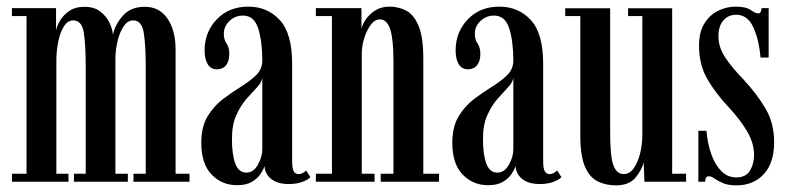

<svg xmlns="http://www.w3.org/2000/svg" viewBox="-20 -548 2380 579"><path d="M16 0V-24H60V-499.5H16V-523.5H149V-456.5Q151 -468 160.5 -484.8Q170 -501.5 188.2 -514.5Q206.5 -527.5 235 -527.5Q263.5 -527.5 282 -513.5Q300.5 -499.5 310 -479.8Q319.5 -460 320.5 -443Q326 -472 349.8 -499.8Q373.5 -527.5 416.5 -527.5Q461 -527.5 485.2 -491.8Q509.5 -456 509.5 -398.5V-24H551.5V0H382.5V-24H419.5V-344Q419.5 -412 413.5 -449.2Q407.5 -486.5 381.5 -486.5Q365 -486.5 353.2 -469.2Q341.5 -452 335 -426Q328.5 -400 328 -373V-24H365.5V0H203V-24H238.5V-344Q238.5 -412 232.8 -449.2Q227 -486.5 200.5 -486.5Q184 -486.5 172.8 -468.5Q161.5 -450.5 156 -424.2Q150.5 -398 150 -371.5V-24H186.5V0Z M695 10.5Q649 10.5 618 -21.8Q587 -54 587 -117.5Q587 -165 605.5 -196.2Q624 -227.5 651.5 -248.5Q679 -269.5 706.2 -286.2Q733.5 -303 752.2 -321.2Q771 -339.5 771 -366Q771 -422.5 758.8 -461.8Q746.5 -501 713 -501Q689 -501 672 -484.8Q655 -468.5 655 -446.5Q655 -428 663.2 -416.8Q671.5 -405.5 671.5 -384.5Q671.5 -364 661.8 -351.5Q652 -339 634 -339Q616 -339 606.5 -354.2Q597 -369.5 597 -396Q597 -451.5 633.8 -489.8Q670.5 -528 729 -528Q786 -528 823.5 -487.8Q861 -447.5 861 -355.5V-61.5Q861 -39.5 866 -31.2Q871 -23 880 -23Q887.5 -23 893.8 -26.8Q900 -30.5 903 -34L916 -14Q910 -6.5 892.5 0.2Q875 7 850.5 7Q817.5 7 798.5 -7.8Q779.5 -22.5 777.5 -47Q775 -37.5 766 -23.8Q757 -10 739.8 0.2Q722.5 10.5 695 10.5ZM723 -27.5Q744.5 -27.5 757.8 -51.5Q771 -75.5 771 -97V-314Q769.5 -300 755.5 -285.2Q741.5 -270.5 723.8 -250.5Q706 -230.5 692.8 -201.2Q679.5 -172 679.5 -129.5Q679.5 -80.5 689.8 -54Q700 -27.5 723 -27.5Z M932.5 0V-24H981V-499.5H932.5V-523.5H1070V-462Q1073 -474.5 1083.5 -490Q1094 -505.5 1112 -516.8Q1130 -528 1155.5 -528Q1181.5 -528 1204.8 -516Q1228 -504 1242.2 -470.2Q1256.5 -436.5 1256.5 -371.5V-24H1304V0H1128V-24H1166.5V-364Q1166.5 -429.5 1156.8 -459.5Q1147 -489.5 1125.5 -489.5Q1110.5 -489.5 1098.5 -473.8Q1086.5 -458 1079 -434.8Q1071.5 -411.5 1071 -389V-24H1109.5V0Z M1452 10.5Q1406 10.5 1375 -21.8Q1344 -54 1344 -117.5Q1344 -165 1362.5 -196.2Q1381 -227.5 1408.5 -248.5Q1436 -269.5 1463.2 -286.2Q1490.5 -303 1509.2 -321.2Q1528 -339.5 1528 -366Q1528 -422.5 1515.8 -461.8Q1503.5 -501 1470 -501Q1446 -501 1429 -484.8Q1412 -468.5 1412 -446.5Q1412 -428 1420.2 -416.8Q1428.5 -405.5 1428.5 -384.5Q1428.5 -364 1418.8 -351.5Q1409 -339 1391 -339Q1373 -339 1363.5 -354.2Q1354 -369.5 1354 -396Q1354 -451.5 1390.8 -489.8Q1427.5 -528 1486 -528Q1543 -528 1580.5 -487.8Q1618 -447.5 1618 -355.5V-61.5Q1618 -39.5 1623 -31.2Q1628 -23 1637 -23Q1644.5 -23 1650.8 -26.8Q1657 -30.5 1660 -34L1673 -14Q1667 -6.5 1649.5 0.2Q1632 7 1607.5 7Q1574.5 7 1555.5 -7.8Q1536.5 -22.5 1534.5 -47Q1532 -37.5 1523 -23.8Q1514 -10 1496.8 0.2Q1479.5 10.5 1452 10.5ZM1480 -27.5Q1501.5 -27.5 1514.8 -51.5Q1528 -75.5 1528 -97V-314Q1526.5 -300 1512.5 -285.2Q1498.5 -270.5 1480.8 -250.5Q1463 -230.5 1449.8 -201.2Q1436.5 -172 1436.5 -129.5Q1436.5 -80.5 1446.8 -54Q1457 -27.5 1480 -27.5Z M1837.5 11Q1807 11 1782.5 -1Q1758 -13 1744 -45.5Q1730 -78 1730 -139.5V-499.5H1684.5V-523H1820V-148Q1820 -74.5 1830 -48.8Q1840 -23 1861 -23Q1878.5 -23 1891 -40.5Q1903.5 -58 1910.2 -85Q1917 -112 1917 -141.5V-499.5H1874V-523H2007V-24H2049V0H1923.5L1921 -58.5Q1916 -36 1896.5 -12.5Q1877 11 1837.5 11Z M2201 11Q2176 11 2160.2 4.2Q2144.5 -2.5 2134.8 -9.5Q2125 -16.5 2117.5 -16.5Q2107 -16.5 2106.5 0H2086V-153.5H2110.5Q2113.5 -115.5 2124.8 -83.5Q2136 -51.5 2155 -32.2Q2174 -13 2200.5 -13Q2229.5 -13 2241.8 -33.8Q2254 -54.5 2254 -80.5Q2254 -115.5 2233.5 -151Q2213 -186.5 2177.5 -224.5Q2138.5 -266 2113.2 -309.2Q2088 -352.5 2088 -410.5Q2088 -451 2104 -477Q2120 -503 2145.5 -515.5Q2171 -528 2199 -528Q2229.5 -528 2244 -517.8Q2258.5 -507.5 2267 -507.5Q2275.5 -507.5 2276.5 -523.5H2298V-374.5H2273.5Q2268.5 -430 2251.2 -466.8Q2234 -503.5 2200 -503.5Q2176 -503.5 2161.2 -486.2Q2146.5 -469 2146.5 -439Q2146.5 -406 2166.5 -375.5Q2186.5 -345 2221 -309.5Q2262.5 -265 2288.5 -220.8Q2314.5 -176.5 2314.5 -119.5Q2314.5 -56.5 2283.2 -22.8Q2252 11 2201 11Z"/></svg>

Font: Imbue 50pt Medium
Style: Regular
Weight: 500
Designer: Tyler Finck
Foundry: Etcetera Type Company
Version: Version 1.102; ttfautohint (v1.8.3)